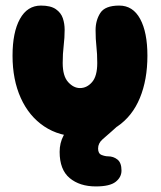

<svg xmlns="http://www.w3.org/2000/svg" viewBox="-20 -490 577 689"><path d="M267 0Q193 0 138.5 -36.5Q84 -73 54.5 -138.5Q25 -204 25 -290Q25 -374 51.5 -422Q78 -470 127 -470Q162 -470 180.5 -457Q199 -444 205.5 -424.5Q212 -405 212 -383Q212 -355 208.5 -326Q205 -297 205 -264Q205 -217 224.5 -195.5Q244 -174 267 -174Q292 -174 310.5 -195.5Q329 -217 329 -264Q329 -297 326 -323Q323 -349 323 -382Q323 -417 340 -443.5Q357 -470 408 -470Q457 -470 483 -422Q509 -374 509 -290Q509 -204 482 -138.5Q455 -73 401.5 -36.5Q348 0 267 0ZM324 179Q266 179 230 149Q194 119 194 55Q194 23 208 -3.5Q222 -30 243.5 -50.5Q265 -71 287.5 -82Q310 -93 328 -93H416Q448 -93 437.5 -76Q427 -59 380 -18Q364 -4 348 10Q332 24 332 43Q332 61 344.5 66Q357 71 368 71Q387 71 401.5 82.5Q416 94 416 122Q416 146 395 162.5Q374 179 324 179Z"/></svg>

Font: Cherry Bomb One
Style: Regular
Weight: 400
Designer: satsuyako
Foundry: satsuyako
Version: Version 4.100; ttfautohint (v1.8.3)